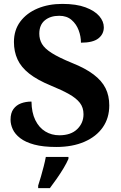

<svg xmlns="http://www.w3.org/2000/svg" viewBox="-20 -744 619 985"><path d="M268.5 10Q200.9 10 155.6 -2.3Q110.2 -14.6 83.5 -35.4Q56.8 -56.1 45.4 -81Q34.1 -105.8 34.1 -129.8Q34.1 -164.3 49 -184.6Q63.8 -204.8 88 -213.9Q112.1 -222.9 141.5 -222.9Q142.3 -166.3 161.2 -127.8Q180.2 -89.2 212.4 -69.6Q244.5 -50 284.6 -50Q343.5 -50 376 -81.4Q408.4 -112.7 408.4 -158Q408.4 -192.1 389.9 -216.2Q371.3 -240.2 334.3 -261.1Q297.4 -281.9 241.3 -304.8Q171.1 -333.7 129.6 -366.6Q88 -399.5 69.7 -439.7Q51.5 -479.9 51.5 -528.5Q51.5 -589.6 84 -633.2Q116.6 -676.9 172.8 -700.5Q228.9 -724 299.5 -724Q371.6 -724 418.9 -706.3Q466.2 -688.5 489.4 -661.3Q512.6 -634 512.6 -603.9Q512.6 -569 484.7 -547Q456.8 -525 395.3 -525Q395.3 -557.7 383.3 -589.3Q371.4 -620.9 346.9 -641.9Q322.4 -663 283.9 -663Q238 -663 209.8 -639.5Q181.6 -616.1 181.6 -571Q181.6 -542.6 195.2 -518.9Q208.8 -495.2 245.5 -471.9Q282.1 -448.7 349.3 -421.2Q418.2 -393.7 460.3 -361.7Q502.4 -329.8 521.5 -291.3Q540.6 -252.9 540.6 -203.2Q540.6 -138.6 507.4 -90.9Q474.2 -43.2 412.9 -16.6Q351.6 10 268.5 10ZM175.8 208Q182.4 187.7 190 161.9Q197.6 136 204.3 109.3Q211.1 82.7 215.1 61H331.2V71Q322.2 92 306.2 118.7Q290.2 145.4 271.3 172.4Q252.4 199.4 236 221H175.8Z"/></svg>

Font: Noto Serif Ethiopic
Style: Regular
Weight: 400
Designer: Monotype Design Team
Foundry: Monotype Imaging Inc.
Version: Version 2.102